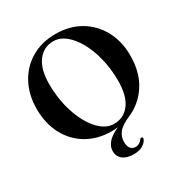

<svg xmlns="http://www.w3.org/2000/svg" viewBox="-208 -869 1180 1239"><g transform="rotate(-30 382.5 -249.0)"><path d="M380.5 -712.5Q485 -712.5 563.8 -666Q642.5 -619.5 686.5 -538Q730.5 -456.5 730.5 -352Q730.5 -226 675 -140Q619.5 -54 529 -15Q464.5 12.5 440.2 43.2Q416 74 416 112.5Q416 146 430 162Q444 178 465.5 178Q481 178 494.2 170Q507.5 162 515.5 150Q522.5 142 529.5 144Q533.5 145 535.5 149.5Q537.5 154 534 161Q525.5 182 499.5 197.5Q473.5 213 434 213Q382 213 352.5 190.5Q323 168 323 127.5Q323 95.5 347.2 66Q371.5 36.5 429.5 10Q406 13 384.5 13Q279 13 200.2 -33.5Q121.5 -80 78 -162.5Q34.5 -245 34.5 -353.5Q34.5 -458 78 -539.2Q121.5 -620.5 199.5 -666.5Q277.5 -712.5 380.5 -712.5ZM581 -251.5Q581 -337 562.2 -414Q543.5 -491 510.8 -550.8Q478 -610.5 435.2 -644.8Q392.5 -679 345 -679Q272 -679 228.2 -619.8Q184.5 -560.5 184.5 -452Q184.5 -365 203.2 -287.2Q222 -209.5 254.8 -149.5Q287.5 -89.5 330 -55Q372.5 -20.5 420 -20.5Q493.5 -20.5 537.2 -78.8Q581 -137 581 -251.5Z"/></g></svg>

Font: Fraunces 72pt SemiBold
Style: Regular
Weight: 600
Version: Version 1.000;[b76b70a41]